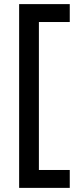

<svg xmlns="http://www.w3.org/2000/svg" viewBox="-20 -727 365 933"><path d="M319 186H73V-707H319V-620H169V99H319Z"/></svg>

Font: Hind Siliguri Medium
Style: Regular
Weight: 500
Designer: Jyotish Sonowal
Foundry: Indian Type Foundry
Version: Version 1.001;PS 1.0;hotconv 1.0.86;makeotf.lib2.5.63406; tt